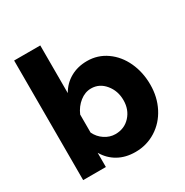

<svg xmlns="http://www.w3.org/2000/svg" viewBox="-169 -868 979 1015"><g transform="rotate(-30 320.0 -360.0)"><path d="M193.8 -86.9V0H55.2V-730H214.8V-439Q240.7 -484.9 285.2 -510Q329.6 -535.2 387.2 -535.2Q452.1 -535.2 504.6 -498.3Q557.1 -461.4 586.2 -398.4Q615.2 -335.4 615.2 -259.8Q615.2 -184.6 583.5 -122.8Q551.8 -61 495.4 -25.6Q439 9.8 370.1 9.8Q310.5 9.8 265.6 -15.4Q220.7 -40.5 193.8 -86.9ZM451.2 -259.8Q451.2 -316.9 417.2 -357.9Q383.3 -398.9 333 -398.9Q295.9 -398.9 263.9 -373.5Q231.9 -348.1 214.8 -308.1V-198.2Q230.5 -165 261 -145Q291.5 -125 325.2 -125Q380.4 -125 415.8 -163.6Q451.2 -202.1 451.2 -259.8Z"/></g></svg>

Font: Rawline ExtraBold
Style: Regular
Weight: 800
Designer: Matt McInerney, Pablo Impallari, Rodrigo Fuenzalida
Foundry: Matt McInerney, Pablo Impallari, Rodrigo Fuenzalida
Version: Version 4.020;PS 004.020;hotconv 1.0.88;makeotf.lib2.5.64775